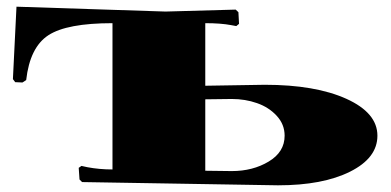

<svg xmlns="http://www.w3.org/2000/svg" viewBox="-20 -550 1180 580"><path d="M680.2 -251 600.1 -250V-34.2L680.2 -33.2Q743.7 -33.2 791.7 -62Q839.8 -90.8 839.8 -140.1Q839.8 -174.3 815.9 -200.2Q792 -226.1 756.3 -238.5Q720.7 -251 680.2 -251ZM600.1 -480V-291L779.8 -293.9Q932.6 -293.9 1026.4 -251.5Q1120.1 -209 1120.1 -140.1Q1120.1 -72.8 1037.6 -31.5Q955.1 9.8 819.8 9.8L228 0L220.2 -7.8L217.8 -43L226.1 -48.8L244.1 -44.9Q280.3 -38.1 319.8 -38.1V-480Q182.1 -480 126.2 -443.6Q70.3 -407.2 59.1 -308.1L47.9 -300.8L25.9 -301.8L19 -311L29.8 -529.8L480 -515.1L691.9 -521L700.2 -513.2L702.1 -478L693.8 -471.2L678.2 -474.1Q647 -480 600.1 -480Z"/></svg>

Font: Yokawerad
Style: Regular
Weight: 500
Designer: gluk
Foundry: gluk
Version: Version 0.79